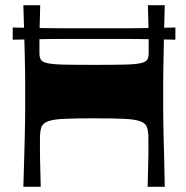

<svg xmlns="http://www.w3.org/2000/svg" viewBox="-20 -720 718 740"><path d="M70 0Q72 -72 73.5 -118Q75 -164 75.5 -194.5Q76 -225 76.5 -247.5Q77 -270 77 -293.5Q77 -317 77 -350Q77 -383 77 -406.5Q77 -430 76.5 -452.5Q76 -475 75.5 -505.5Q75 -536 73.5 -582Q72 -628 70 -700H135Q134 -666 133.5 -642.5Q133 -619 132.5 -601.5Q132 -584 132 -571Q132 -558 132 -544.5Q132 -531 132 -515Q132 -499 137.5 -490Q143 -481 163 -476.5Q183 -472 225.5 -471Q268 -470 343 -470Q417 -470 459.5 -471Q502 -472 522 -476.5Q542 -481 547.5 -490Q553 -499 553 -515Q553 -531 553 -544.5Q553 -558 553 -571Q553 -584 552.5 -601.5Q552 -619 551.5 -642.5Q551 -666 550 -700H615Q613 -628 612 -582Q611 -536 610.5 -505.5Q610 -475 609.5 -452.5Q609 -430 609 -406.5Q609 -383 609 -350Q609 -317 609 -293.5Q609 -270 609.5 -247.5Q610 -225 610.5 -194.5Q611 -164 612.5 -118Q614 -72 615 0H549Q550 -36 550.5 -59.5Q551 -83 551.5 -100Q552 -117 552 -130Q552 -143 552 -156Q552 -169 552 -186Q552 -214 546.5 -229.5Q541 -245 521 -252.5Q501 -260 458.5 -262Q416 -264 343 -264Q269 -264 227 -262Q185 -260 165 -252.5Q145 -245 139.5 -229.5Q134 -214 134 -186Q134 -169 134 -156Q134 -143 134 -130Q134 -117 134.5 -100Q135 -83 135.5 -59.5Q136 -36 137 0ZM29 -567V-614Q69 -613 102.5 -612.5Q136 -612 166 -611.5Q196 -611 224 -611Q252 -611 281.5 -611Q311 -611 343 -611Q375 -611 404 -611Q433 -611 461.5 -611Q490 -611 519.5 -611.5Q549 -612 583 -612.5Q617 -613 656 -614V-567Q617 -568 583 -568.5Q549 -569 519.5 -569.5Q490 -570 461.5 -570Q433 -570 404 -570Q375 -570 343 -570Q311 -570 281.5 -570Q252 -570 224 -570Q196 -570 166 -569.5Q136 -569 102.5 -568.5Q69 -568 29 -567Z"/></svg>

Font: Ojuju ExtraLight
Style: Bold
Weight: 700
Version: Version 1.000